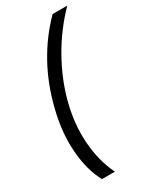

<svg xmlns="http://www.w3.org/2000/svg" viewBox="-210 -735 771 945"><g transform="rotate(-30 175.5 -262.5)"><path d="M71.7 150Q30 72.5 21.7 -36.2Q13.3 -145 44.2 -267.5Q74.2 -389.2 130.4 -491.2Q186.7 -593.3 267.5 -675H350.8Q266.7 -589.2 205.8 -481.7Q145 -374.2 115.8 -260Q87.5 -146.7 95.4 -41.7Q103.3 63.3 145 150Z"/></g></svg>

Font: Funnel Sans Light Light
Style: Italic
Weight: 300
Italic angle: -14.036°
Version: Version 1.000